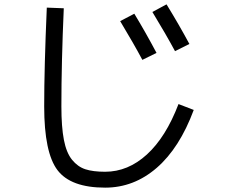

<svg xmlns="http://www.w3.org/2000/svg" viewBox="-20 -809 1040 882"><path d="M532 -712 597 -746Q648 -662 699 -566L634 -534Q594 -609 532 -712ZM680 -754 745 -789Q801 -698 850 -607L784 -574Q742 -652 680 -754ZM195 -774 273 -771Q262 -523 262 -320Q262 -226 273.5 -166.5Q285 -107 311 -75Q337 -43 372 -31.5Q407 -20 463 -20Q568 -20 655 -99.5Q742 -179 800 -331L870 -304Q805 -129 700 -38Q595 53 463 53Q305 53 244 -27.5Q183 -108 183 -320Q183 -498 195 -774Z"/></svg>

Font: Mplus 1p
Style: Regular
Weight: 400
Version: Version 1.061